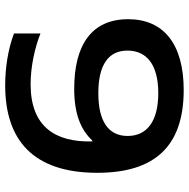

<svg xmlns="http://www.w3.org/2000/svg" viewBox="-14 -705 728 740"><g transform="rotate(-90 350.0 -335.0)"><path d="M391 -679C182 -679 54 -573 54 -324C54 -105 154 9 373 9C551 9 646 -69 646 -205C646 -345 548 -413 378 -413C279 -413 220 -387 179 -344L175 -343C171 -486 232 -581 395 -581C463 -581 536 -565 591 -543V-645C531 -668 459 -679 391 -679ZM196 -207C196 -281 252 -320 361 -320C470 -320 525 -281 525 -208C525 -133 470 -89 361 -89C252 -89 196 -133 196 -207Z"/></g></svg>

Font: LT Wave Medium
Style: Regular
Weight: 500
Designer: Daniel Lyons
Version: Version 2.5 (Glyphs App)